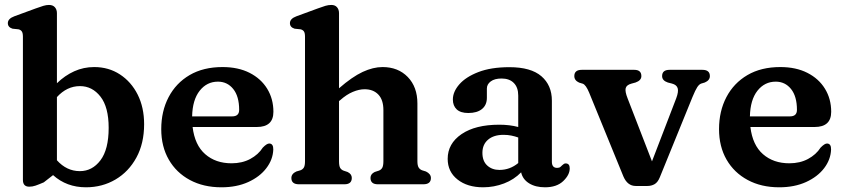

<svg xmlns="http://www.w3.org/2000/svg" viewBox="-20 -764 3501 796"><path d="M216 -709.5V-419Q249 -451 287.8 -468.5Q326.5 -486 370.5 -486Q430.5 -486 477.2 -455.5Q524 -425 550.8 -371.8Q577.5 -318.5 577.5 -249Q577.5 -169.5 545.5 -110.8Q513.5 -52 458.8 -19.8Q404 12.5 336.5 12.5Q256 12.5 200 -38L161.5 -8Q140.5 1 127.5 5.5Q114.5 10 101.5 10Q75 10 75 -18V-612Q75 -627.5 70.2 -634Q65.5 -640.5 56.5 -642.5L32 -645Q12.5 -651 12.5 -668Q12.5 -686.5 39.5 -696.5L128 -729Q147.5 -736 159.8 -739.8Q172 -743.5 183 -743.5Q199 -743.5 207.5 -734Q216 -724.5 216 -709.5ZM311.5 -407Q257.5 -407 216 -361.5V-99.5Q256.5 -54.5 311 -54.5Q362.5 -54.5 396.5 -99.5Q430.5 -144.5 430.5 -234Q430.5 -320 396.5 -363.5Q362.5 -407 311.5 -407Z M1113.5 -300.5Q1113.5 -237.5 1045 -237.5H778.5Q787.5 -162.5 830.8 -124.8Q874 -87 940 -87Q984 -87 1017.5 -105Q1051 -123 1069.5 -152Q1086.5 -169.5 1096.5 -169Q1113.5 -168.5 1113 -144Q1111.5 -102.5 1084.2 -66.8Q1057 -31 1009 -9.2Q961 12.5 898 12.5Q823.5 12.5 767.2 -17.8Q711 -48 679.8 -102.2Q648.5 -156.5 648.5 -228.5Q648.5 -303 679 -361.2Q709.5 -419.5 766.2 -452.8Q823 -486 902.5 -486Q967.5 -486 1014.8 -462Q1062 -438 1087.8 -396Q1113.5 -354 1113.5 -300.5ZM883.5 -425.5Q837.5 -425.5 807.8 -387.8Q778 -350 776.5 -281.5H942.5Q971.5 -281.5 971.5 -308.5Q971.5 -364.5 947 -395Q922.5 -425.5 883.5 -425.5Z M1385.5 -709.5V-398Q1440 -445.5 1483.5 -465.8Q1527 -486 1566 -486Q1630.5 -486 1670.5 -444.8Q1710.5 -403.5 1710.5 -335V-96Q1710.5 -78 1715.5 -69.8Q1720.5 -61.5 1730 -58L1746 -53Q1766.5 -43 1766.5 -26Q1766.5 0 1735 0H1546.5Q1516 0 1516 -26.5Q1516 -42.5 1533.5 -51L1550.5 -56.5Q1560 -60 1564.8 -68.5Q1569.5 -77 1569.5 -96V-307.5Q1569.5 -350 1548.5 -372Q1527.5 -394 1491.5 -394Q1469 -394 1443 -383.2Q1417 -372.5 1390 -348.5L1385.5 -345V-95.5Q1385.5 -76.5 1390.2 -68.2Q1395 -60 1404.5 -56.5L1421 -51Q1438.5 -42.5 1438.5 -26.5Q1438.5 0 1408 0H1219.5Q1188 0 1188 -26Q1188 -43.5 1208.5 -53L1225.5 -58Q1235 -61.5 1239.8 -69.5Q1244.5 -77.5 1244.5 -95.5V-612Q1244.5 -627.5 1239.8 -634Q1235 -640.5 1226 -642.5L1201.5 -645Q1182 -651 1182 -668Q1182 -686.5 1209 -696.5L1297.5 -729Q1316.5 -736 1329 -739.8Q1341.5 -743.5 1353.5 -743.5Q1369 -743.5 1377.2 -734Q1385.5 -724.5 1385.5 -709.5Z M1836 -105.5Q1836 -168.5 1893.2 -207.8Q1950.5 -247 2050 -247Q2093 -247 2128.5 -237.5V-368Q2128.5 -401.5 2110.2 -420Q2092 -438.5 2059.5 -438.5Q2030.5 -438.5 2014.5 -426.5Q1998.5 -414.5 1998.5 -397V-358.5Q1998.5 -328.5 1978.2 -312Q1958 -295.5 1921.5 -295.5Q1889.5 -295.5 1873.5 -310.5Q1857.5 -325.5 1857.5 -351.5Q1857.5 -383.5 1884.2 -414.2Q1911 -445 1963.2 -465.2Q2015.5 -485.5 2092 -485.5Q2181 -485.5 2224.5 -448Q2268 -410.5 2268 -346.5V-93.5Q2268 -68 2289.5 -68Q2298.5 -68 2303.2 -71.8Q2308 -75.5 2311.5 -79.5Q2314.5 -82 2317.5 -84.2Q2320.5 -86.5 2325 -86.5Q2342 -86.5 2342 -66Q2342 -39 2315 -13.2Q2288 12.5 2239.5 12.5Q2200 12.5 2173.5 -4Q2147 -20.5 2140.5 -49.5Q2111.5 -19.5 2069.8 -3.5Q2028 12.5 1983 12.5Q1917.5 12.5 1876.8 -19.8Q1836 -52 1836 -105.5ZM1980 -130.5Q1980 -96 2000 -77.8Q2020 -59.5 2050.5 -59.5Q2094 -59.5 2128.5 -88V-194Q2114.5 -199 2099.5 -202Q2084.5 -205 2067.5 -205Q2027 -205 2003.5 -185Q1980 -165 1980 -130.5Z M2664.5 7H2615.5Q2581.5 7 2564.5 -32.5L2422.5 -380Q2409 -412.5 2396 -417L2381 -421.5Q2361 -430.5 2361 -448.5Q2361 -474.5 2392 -474.5H2609.5Q2639 -474.5 2639 -448.5Q2639 -430.5 2615 -422L2598.5 -417.5Q2577.5 -412 2574 -398.5Q2570.5 -385 2582 -356L2683 -95L2783.5 -356.5Q2794 -384.5 2789.5 -398.5Q2785 -412.5 2766 -417.5L2748.5 -422Q2725 -430 2725 -448.5Q2725 -474.5 2756 -474.5H2892Q2923 -474.5 2923 -448.5Q2923 -431 2902 -422L2887 -417.5Q2878.5 -414.5 2870.8 -402.8Q2863 -391 2851 -362L2715.5 -29Q2707 -8 2693.8 -0.5Q2680.5 7 2664.5 7Z M3426 -300.5Q3426 -237.5 3357.5 -237.5H3091Q3100 -162.5 3143.2 -124.8Q3186.5 -87 3252.5 -87Q3296.5 -87 3330 -105Q3363.5 -123 3382 -152Q3399 -169.5 3409 -169Q3426 -168.5 3425.5 -144Q3424 -102.5 3396.8 -66.8Q3369.5 -31 3321.5 -9.2Q3273.5 12.5 3210.5 12.5Q3136 12.5 3079.8 -17.8Q3023.5 -48 2992.2 -102.2Q2961 -156.5 2961 -228.5Q2961 -303 2991.5 -361.2Q3022 -419.5 3078.8 -452.8Q3135.5 -486 3215 -486Q3280 -486 3327.2 -462Q3374.5 -438 3400.2 -396Q3426 -354 3426 -300.5ZM3196 -425.5Q3150 -425.5 3120.2 -387.8Q3090.5 -350 3089 -281.5H3255Q3284 -281.5 3284 -308.5Q3284 -364.5 3259.5 -395Q3235 -425.5 3196 -425.5Z"/></svg>

Font: Fraunces 9pt Soft SemiBold
Style: Regular
Weight: 600
Version: Version 1.000;[b76b70a41]